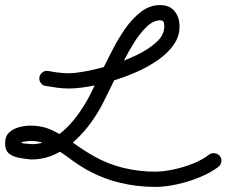

<svg xmlns="http://www.w3.org/2000/svg" viewBox="-50 -597 891 755"><path d="M139 -318Q160 -314 180 -311.5Q200 -309 221 -309Q246 -309 291 -317.5Q336 -326 388.5 -342Q441 -358 488.5 -381Q536 -404 566 -432Q596 -460 596 -493Q596 -504 593.5 -510.5Q591 -517 579 -517Q553 -517 527 -492Q501 -467 478 -430.5Q455 -394 437.5 -359Q420 -324 410 -304Q397 -276 383 -248.5Q369 -221 356 -194Q336 -154 307.5 -114.5Q279 -75 243 -42Q207 -9 164.5 10.5Q122 30 74 30Q74 30 73 30Q71 30 71 30Q50 28 26.5 24Q3 20 -13.5 7.5Q-30 -5 -30 -33Q-30 -61 -14 -76Q2 -91 25.5 -97Q49 -103 71 -103Q119 -103 160 -82.5Q201 -62 239 -34.5Q277 -7 317 16Q373 48 434.5 63Q496 78 561 78Q592 78 632 69.5Q672 61 709.5 46Q747 31 772 11Q782 4 794 5.5Q806 7 814 16Q822 26 820.5 38.5Q819 51 809 59Q779 82 735 100Q691 118 645 128Q599 138 561 138Q488 138 419 121Q350 104 287 68Q254 49 219.5 23Q185 -3 147.5 -23Q110 -43 71 -43Q68 -43 58 -42Q48 -41 39 -39Q30 -37 30 -33Q30 -35 28 -37Q28 -38 34 -36Q40 -34 42 -33Q51 -32 59.5 -31.5Q68 -31 77 -30Q77 -30 75 -30Q74 -30 74 -30Q113 -30 147.5 -47.5Q182 -65 211 -93.5Q240 -122 263 -155.5Q286 -189 302 -220Q316 -248 329.5 -275.5Q343 -303 357 -331Q372 -361 393.5 -403Q415 -445 442.5 -484.5Q470 -524 504.5 -550.5Q539 -577 579 -577Q617 -577 636.5 -553Q656 -529 656 -493Q656 -454 633 -421Q610 -388 570.5 -360.5Q531 -333 483.5 -312.5Q436 -292 387 -277.5Q338 -263 294.5 -256Q251 -249 221 -249Q198 -249 175.5 -252Q153 -255 130 -259Q118 -260 110.5 -270.5Q103 -281 105 -293Q107 -305 117 -312.5Q127 -320 139 -318Z"/></svg>

Font: FRB American Cursive Guidelines Arrows
Style: Bold Italic
Weight: 700
Italic angle: -25°
Version: Version 2.0;Modular Font Editor K font №1